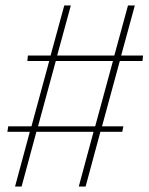

<svg xmlns="http://www.w3.org/2000/svg" viewBox="-20 -682 543 702"><path d="M418 -459 353 -220H431L427 -200H347L293 0H268L322 -200H113L59 0H35L89 -200H7L10 -220H95L160 -459H80L82 -479H165L215 -662H239L189 -479H398L448 -662H473L423 -479H503L501 -459ZM328 -220 393 -459H184L119 -220Z"/></svg>

Font: FiraGO Thin
Style: Italic
Weight: 100
Italic angle: -8°
Designer: bBox Type GmbH
Foundry: bBox Type GmbH
Version: Version 1.001